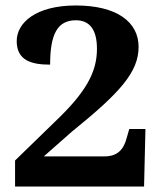

<svg xmlns="http://www.w3.org/2000/svg" viewBox="-20 -681 599 701"><path d="M35 0H506L511 -210H452L443 -179C432 -135 409 -110 361 -110H140L242 -200C419 -343 486 -418 486 -510C486 -601 406 -661 257 -661C111 -661 41 -598 41 -531C41 -459 97 -445 163 -445C163 -555 189 -607 257 -607C304 -607 334 -577 334 -503C334 -419 296 -346 180 -236L35 -95Z"/></svg>

Font: Noto Serif Telugu
Style: Bold
Weight: 700
Designer: Jelle Bosma - Monotype Design Team
Foundry: Monotype Imaging Inc.
Version: Version 2.005